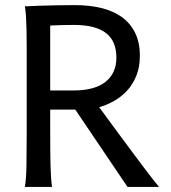

<svg xmlns="http://www.w3.org/2000/svg" viewBox="-20 -738 677 758"><path d="M178.2 -212.4Q178.2 -176.3 178.5 -144Q178.7 -111.8 179.4 -84.5Q180.2 -57.1 181.6 -35.6Q183.1 -14.2 185.5 0H78.1Q83.5 -29.3 84.5 -84.7Q85.4 -140.1 85.4 -212.4V-558.1Q85.4 -592.3 84.7 -621.8Q84 -651.4 82.5 -674.8Q81.1 -698.2 78.1 -712.9Q103.5 -713.9 134.3 -715.3Q160.6 -716.3 196.8 -717Q232.9 -717.8 275.9 -717.8Q333 -717.8 380.1 -706.3Q427.2 -694.8 460.9 -670.7Q494.6 -646.5 513.4 -608.4Q532.2 -570.3 532.2 -517.6Q532.2 -473.1 518.3 -439Q504.4 -404.8 481.7 -380.1Q459 -355.5 430.2 -339.4Q401.4 -323.2 371.6 -314.9Q386.2 -294.9 407.5 -265.9Q428.7 -236.8 452.9 -204.3Q477.1 -171.9 501.7 -138.4Q526.4 -105 547.9 -76.7Q569.3 -48.3 585.4 -27.8Q601.6 -7.3 607.9 0H483.4L277.3 -305.2H178.2ZM178.2 -380.9H271Q354 -380.9 396.7 -415Q439.5 -449.2 439.5 -510.3Q439.5 -541.5 429.9 -565.7Q420.4 -589.8 400.1 -606.2Q379.9 -622.6 347.9 -631.1Q315.9 -639.6 271 -639.6Q245.1 -639.6 221.4 -638.9Q197.8 -638.2 178.2 -637.2Z"/></svg>

Font: Andika Phon
Style: Regular
Weight: 400
Designer: Victor Gaultney, Annie Olsen, Julie Remington, Don Collingsworth, Eric Hays, Becca Hirsbrunner
Foundry: SIL International
Version: Version 5.000